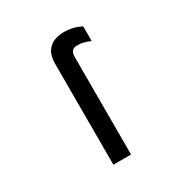

<svg xmlns="http://www.w3.org/2000/svg" viewBox="-164 -846 944 979"><g transform="rotate(-30 308.0 -356.0)"><path d="M225 0V-593Q225 -639.5 242.2 -665.5Q259.5 -691.5 286.5 -701.8Q313.5 -712 342.5 -712Q372 -712 397 -705.8Q422 -699.5 444.5 -687.5V-601.5Q421.5 -611.5 404 -615.5Q386.5 -619.5 371.5 -619.5Q347 -619.5 338 -607.5Q329 -595.5 329 -573.5V0Z"/></g></svg>

Font: Overpass Mono SemiBold
Style: Regular
Weight: 600
Monospace: yes
Designer: Delve Withrington, Dave Bailey
Foundry: Delve Fonts LLC
Version: Version 4.000